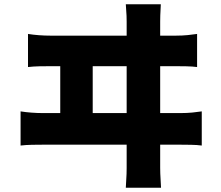

<svg xmlns="http://www.w3.org/2000/svg" viewBox="-20 -822 1040 905"><path d="M738 -802Q736 -768 735.5 -749.5Q735 -731 735 -720Q735 -712 735 -672.5Q735 -633 735 -572.5Q735 -512 735 -441.5Q735 -371 735 -301Q735 -231 735 -172Q735 -113 735 -75Q735 -37 735 -32Q735 -26 735.5 -4Q736 18 739 63H573Q576 19 576.5 -2Q577 -23 577 -30Q577 -35 577 -73Q577 -111 577 -171.5Q577 -232 577 -303.5Q577 -375 577 -446Q577 -517 577 -577.5Q577 -638 577 -676.5Q577 -715 577 -720Q577 -731 576.5 -747Q576 -763 573 -802ZM264 -254V-579H417V-254ZM77 -297Q102 -293 129.5 -291Q157 -289 181 -289H832Q861 -289 886.5 -291.5Q912 -294 931 -297V-136Q909 -139 880 -139.5Q851 -140 832 -140H181Q158 -140 130.5 -139.5Q103 -139 77 -136ZM112 -662Q137 -658 164.5 -656Q192 -654 217 -654H810Q839 -654 864 -656.5Q889 -659 909 -662V-506Q887 -509 857.5 -509.5Q828 -510 810 -510H217Q193 -510 165.5 -509.5Q138 -509 112 -506Z"/></svg>

Font: Noto Sans SC Black
Style: Regular
Weight: 900
Designer: Ryoko NISHIZUKA  (kana, bopomofo & ideographs); Paul D. Hunt (Latin, Greek & Cyrillic); Sandoll Communications , Soo-you
Foundry: Adobe
Version: Version 2.004-H2;hotconv 1.0.118;makeotfexe 2.5.65603